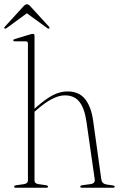

<svg xmlns="http://www.w3.org/2000/svg" viewBox="-26 -884 565 904"><path d="M136.5 -715.5V-372L142.5 -377.5Q191 -420 224.5 -436.8Q258 -453.5 292.5 -453.5Q345.5 -453.5 374.2 -418Q403 -382.5 412.5 -316L451 -39.5Q454 -19 475 -15.5L505 -11Q514 -10 514 -5Q514 0 506 0H361Q352 0 352 -5Q352 -10.5 362 -12L399 -17Q423 -20 420 -39.5L381 -311.5Q372 -374 348 -404.5Q324 -435 279.5 -435Q225 -435 149.5 -369L136.5 -358V-34.5Q136.5 -19.5 155.5 -17L190 -12Q200 -10.5 200 -5Q200 0 191.5 0H48Q40.5 0 40.5 -5Q40.5 -10.5 51.5 -12L86.5 -17Q105.5 -20 105.5 -34V-679Q105.5 -689.5 95 -689.5H44.5Q36.5 -689.5 36.5 -694Q36.5 -698.5 44.5 -700.5L112.5 -721Q123 -724.5 128.5 -724.5Q136.5 -724.5 136.5 -715.5ZM205.5 -749.5Q202 -747.5 196 -752L100.5 -821.5L5.5 -752Q-1 -747.5 -4 -749.5Q-8.5 -752.5 -3 -758.5L82 -851.5Q92.5 -864 101 -864Q109 -864 119.5 -851.5L204.5 -758.5Q209.5 -752.5 205.5 -749.5Z"/></svg>

Font: Fraunces 72pt S000 Thin
Style: Regular
Weight: 100
Version: Version 1.000; ttfautohint (v1.8.3)